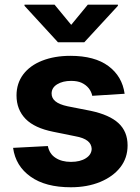

<svg xmlns="http://www.w3.org/2000/svg" viewBox="-20 -792 602 823"><path d="M514.2 -390.1 375.5 -381.3Q371.6 -399.4 360.4 -413.6Q348.6 -428.2 330.1 -437Q312 -445.3 284.7 -445.3Q249 -445.3 225.1 -430.7Q201.2 -416 201.2 -391.1Q201.2 -371.6 216.8 -358.4Q233.4 -344.2 270 -336.4L369.1 -316.9Q449.2 -299.8 487.8 -264.2Q526.9 -228 526.9 -168.9Q526.9 -114.7 495.6 -74.7Q464.8 -35.2 409.7 -12.2Q354 10.7 283.7 10.7Q174.8 10.7 111.3 -34.7Q46.9 -80.1 36.1 -158.2L185.1 -166Q191.9 -132.3 217.8 -115.7Q244.1 -98.1 284.2 -98.1Q323.7 -98.1 348.1 -113.8Q372.1 -128.9 373 -153.8Q372.1 -174.8 355.5 -188Q338.4 -201.7 302.7 -208L208.5 -227.1Q127.9 -243.2 89.8 -282.2Q50.8 -322.3 50.8 -382.8Q50.8 -434.6 79.6 -473.1Q108.4 -511.2 160.2 -531.7Q213.4 -552.7 281.7 -552.7Q385.7 -552.7 444.8 -508.8Q503.9 -464.8 514.2 -390.1ZM85 -772H213.9L285.2 -685.5L356.4 -772H485.4V-767.1L341.3 -610.8H228.5L85 -767.1Z"/></svg>

Font: My Font
Style: Bold
Weight: 500
Designer: Rasmus Andersson
Foundry: rsms
Version: Version 0.001